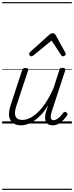

<svg xmlns="http://www.w3.org/2000/svg" viewBox="-20 -1145 686 1780"><path d="M175 17Q131 17 101.5 -3.5Q72 -24 65 -65.5Q58 -107 79 -171L185 -494Q189 -506 195.5 -510.5Q202 -515 216 -515Q232 -515 238 -509Q244 -503 240 -491L132 -164Q118 -122 119 -92.5Q120 -63 137.5 -48Q155 -33 188 -33Q218 -33 253.5 -49Q289 -65 327 -100Q365 -135 402.5 -191Q440 -247 476 -327L530 -495Q534 -508 540 -512Q546 -516 560 -516Q576 -516 582.5 -510.5Q589 -505 585 -493L459 -109Q451 -83 450 -65.5Q449 -48 455.5 -39.5Q462 -31 476 -31Q493 -31 509.5 -41.5Q526 -52 540.5 -67.5Q555 -83 566 -98Q571 -106 578 -108Q585 -110 595 -103Q605 -97 606 -90Q607 -83 602 -76Q590 -57 570.5 -35.5Q551 -14 525 1.5Q499 17 468 17Q444 17 428.5 8.5Q413 0 405.5 -15.5Q398 -31 398 -53Q398 -75 405 -103L426 -169Q395 -117 361.5 -81.5Q328 -46 295 -24Q262 -2 231.5 7.5Q201 17 175 17ZM272 -623Q263 -623 256.5 -630Q250 -637 250 -645Q250 -650 252 -654Q254 -658 258 -662L439 -825Q447 -832 454.5 -834.5Q462 -837 470 -837Q477 -837 483 -834Q489 -831 494 -823L584 -660Q586 -655 587.5 -651Q589 -647 589 -644Q589 -635 580 -629Q571 -623 564 -623Q558 -623 554 -626Q550 -629 547 -634L458 -769L293 -634Q286 -629 281.5 -626Q277 -623 272 -623ZM0 605H646V615H0ZM0 -20H646V0H0ZM0 -505H646V-500H0ZM0 -1125H646V-1115H0Z"/></svg>

Font: Playwrite CU Guides
Style: Regular
Weight: 400
Designer: Veronika Burian, José Scaglione
Foundry: TypeTogether
Version: Version 1.003